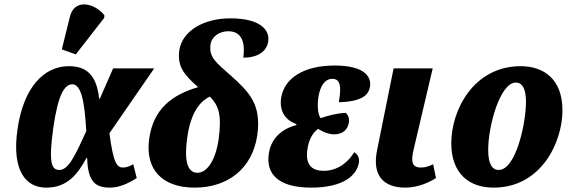

<svg xmlns="http://www.w3.org/2000/svg" viewBox="-20 -849 2619 879"><path d="M327 -600 457 -767 458 -779C413 -836 320 -857 300 -772L263 -623ZM192 10C287 10 335 -50 376 -126H379C382 -16 417 10 484 10C522 10 565 -7 606 -34L590 -97C568 -85 555 -82 543 -82C516 -82 499 -100 481 -239L686 -536H498L437 -397H434C422 -511 371 -546 295 -546C183 -546 88 -452 60 -257C33 -65 99 10 192 10ZM252 -71C215 -71 202 -104 224 -264C246 -418 276 -463 311 -463C350 -463 367 -392 375 -249C323 -134 293 -71 252 -71Z M871 10C1024 10 1136 -78 1158 -231C1177 -371 1122 -426 1038 -502C972 -561 935 -585 944 -646C949 -682 985 -706 1025 -706C1089 -706 1103 -652 1094 -585C1157 -585 1201 -611 1208 -660C1215 -707 1179 -765 1034 -765C912 -765 814 -707 801 -619C790 -540 828 -503 887 -450C767 -415 682 -350 663 -214C643 -71 725 10 871 10ZM884 -58C839 -58 822 -110 837 -217C854 -346 905 -390 941 -407C981 -365 996 -325 981 -212C966 -109 925 -58 884 -58Z M1404 10C1556 10 1614 -49 1623 -104C1627 -129 1615 -145 1601 -152C1584 -120 1535 -67 1463 -67C1399 -67 1377 -103 1388 -170C1396 -220 1419 -247 1436 -259C1457 -247 1481 -234 1511 -234C1549 -234 1572 -256 1577 -287C1580 -305 1575 -322 1563 -332C1528 -332 1478 -319 1448 -308C1436 -324 1431 -360 1438 -407C1447 -458 1468 -488 1502 -488C1538 -488 1544 -453 1531 -381C1638 -384 1667 -414 1674 -452C1681 -500 1646 -549 1512 -549C1373 -549 1282 -493 1267 -401C1258 -338 1288 -298 1337 -281L1336 -276C1273 -260 1222 -218 1211 -148C1195 -50 1258 10 1404 10Z M1836 10C1897 10 1952 -18 1976 -34L1963 -97C1944 -88 1928 -82 1907 -82C1866 -82 1860 -109 1874 -166L1961 -536H1782L1706 -160C1683 -45 1736 10 1836 10Z M2240 10C2457 10 2555 -197 2555 -344C2555 -487 2469 -546 2364 -546C2149 -546 2046 -346 2046 -193C2046 -57 2125 10 2240 10ZM2263 -71C2233 -71 2215 -99 2215 -163C2215 -274 2270 -471 2341 -471C2370 -471 2388 -445 2388 -383C2388 -285 2342 -71 2263 -71Z"/></svg>

Font: Noto Serif Condensed Black
Style: Italic
Weight: 900
Width: 3
Italic angle: -12°
Designer: Monotype Design Team
Foundry: Monotype Imaging Inc.
Version: Version 2.013